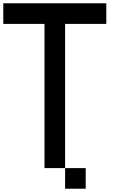

<svg xmlns="http://www.w3.org/2000/svg" viewBox="-20 -895 790 1165"><path d="M500 125V250H375V125ZM0 -750V-875H625V-750H375V125H250V-750Z"/></svg>

Font: Galmuri7 Regular
Style: Regular
Weight: 400
Designer: Lee Minseo (quiple)
Version: Version 2.399;hotconv 1.1.1;makeotfexe 2.6.0 DEVELOPMENT